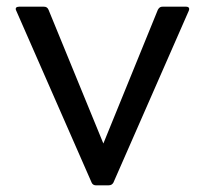

<svg xmlns="http://www.w3.org/2000/svg" viewBox="-20 -529 612 574"><path d="M305 25C312 25 316 22 319 17L544 -496C548 -505 544 -509 536 -509H466C460 -509 456 -507 452 -500L289 -100L125 -500C122 -507 117 -509 111 -509H37C29 -509 24 -505 29 -496L254 17C256 22 261 25 266 25Z"/></svg>

Font: LINE Seed JP_OTF Regular
Style: Regular
Weight: 400
Designer: LY Corporation & Fontrix & Fontworks
Version: Version 1.002